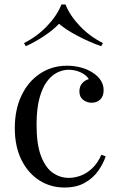

<svg xmlns="http://www.w3.org/2000/svg" viewBox="-20 -822 526 856"><path d="M279 -529Q311 -529 341 -521Q371 -513 395 -497Q418 -482 430 -462.5Q442 -443 442 -420Q442 -393 427 -378.5Q412 -364 389 -364Q367 -364 350.5 -377Q334 -390 334 -414Q334 -437 346.5 -451Q359 -465 376 -469Q366 -487 340.5 -499Q315 -511 286 -511Q261 -511 236 -499Q211 -487 190 -459.5Q169 -432 156 -384.5Q143 -337 143 -266Q143 -178 163 -126Q183 -74 215.5 -51.5Q248 -29 287 -29Q313 -29 340 -39Q367 -49 391 -71.5Q415 -94 432 -132L451 -125Q441 -93 418 -60.5Q395 -28 358 -7Q321 14 267 14Q205 14 155 -18Q105 -50 75.5 -109.5Q46 -169 46 -251Q46 -333 75.5 -395.5Q105 -458 158 -493.5Q211 -529 279 -529ZM272 -802Q292 -752 336.5 -705.5Q381 -659 439 -630L431 -616Q377 -635 326 -662Q275 -689 243 -716Q218 -689 177.5 -662Q137 -635 95 -616L87 -630Q145 -659 189.5 -705.5Q234 -752 254 -802Z"/></svg>

Font: Playfair Display
Style: Regular
Weight: 400
Designer: Claus Eggers Sørensen
Foundry: Claus Eggers Sørensen
Version: Version 1.203